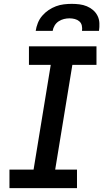

<svg xmlns="http://www.w3.org/2000/svg" viewBox="-20 -975 540 995"><path d="M29 0V-96H154L243 -639H130V-735H480V-639H355L266 -96H379V0ZM165 -815Q168 -835 176 -855.5Q184 -876 198.5 -893Q213 -910 231.5 -922.5Q250 -935 270 -942.5Q290 -950 311 -952.5Q332 -955 352 -955Q372 -955 392 -952.5Q412 -950 430 -942.5Q448 -935 462.5 -922.5Q477 -910 485.5 -893Q494 -876 495 -855.5Q496 -835 493 -815H405Q407 -829 404 -842.5Q401 -856 391 -864.5Q381 -873 367.5 -876.5Q354 -880 340 -880Q326 -880 311.5 -876.5Q297 -873 284 -864.5Q271 -856 263 -842.5Q255 -829 253 -815Z"/></svg>

Font: Iosevka Curly
Style: Bold Italic
Weight: 700
Italic angle: -9°
Monospace: yes
Designer: Belleve Invis
Foundry: Belleve Invis
Version: Version 22.1.2; ttfautohint (v1.8.4)